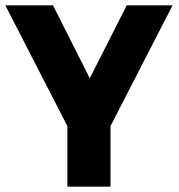

<svg xmlns="http://www.w3.org/2000/svg" viewBox="-24 -701 671 721"><path d="M349 -336H277L452 -681H624L383 -212L391 -295V0H229V-295L237 -212L-4 -681H175Z"/></svg>

Font: Gabarito ExtraBold
Style: Regular
Weight: 800
Designer: Leandro Assis / Alvaro Franca / Felipe Casaprima
Foundry: Naipe Foundry
Version: Version 1.000